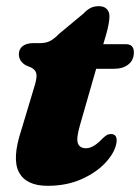

<svg xmlns="http://www.w3.org/2000/svg" viewBox="-20 -589 453 621"><path d="M82 -370 63 -378Q41 -391.5 41 -413.5Q41 -430.5 53.5 -440Q66 -449.5 88 -449.5H109Q128 -449.5 141.2 -456Q154.5 -462.5 171 -479.5L251 -546Q260.5 -556.5 272 -562.8Q283.5 -569 299.5 -569Q316.5 -569 325.2 -560Q334 -551 334 -536.5Q334 -527 331.5 -512.2Q329 -497.5 323.5 -478L314 -446H387.5Q413 -446 413 -419.5Q413 -395 395.5 -380.8Q378 -366.5 348.5 -366.5H291L238 -182Q226 -140 232.2 -124.8Q238.5 -109.5 258 -109.5Q282 -109.5 310.5 -140Q320.5 -149.5 326 -152.5Q331.5 -155.5 338.5 -155.5Q360 -155.5 357 -129Q352.5 -97.5 323 -64.8Q293.5 -32 244.8 -10Q196 12 134 12Q65 12 41.5 -31.5Q18 -75 49 -168.5L90 -305Q99.5 -334 98 -348Q96.5 -362 82 -370Z"/></svg>

Font: Fraunces 72pt Soft Black
Style: Italic
Weight: 900
Italic angle: -16°
Version: Version 1.000;[b76b70a41]